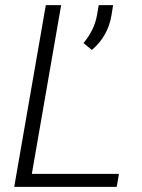

<svg xmlns="http://www.w3.org/2000/svg" viewBox="-20 -731 556 751"><path d="M104.5 -50.8H445.3L436.5 0H35.6L159.2 -710.9H219.2ZM339.4 -535.6 306.6 -562.5Q349.6 -614.3 359.4 -671.9L366.2 -710.9H422.4L416.5 -673.8Q403.3 -589.8 339.4 -535.6Z"/></svg>

Font: RobotoInd Light
Style: Italic
Weight: 300
Italic angle: -12°
Designer: Google
Version: Version 2.001151; 2014